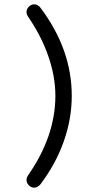

<svg xmlns="http://www.w3.org/2000/svg" viewBox="-20 -770 462 891"><path d="M237 -326Q237 -414 204.5 -508.5Q172 -603 110 -693Q103 -704 103 -714Q103 -728 114 -739Q125 -750 139 -750Q147 -750 155 -745.5Q163 -741 167 -735Q313 -542 313 -325Q313 -219 276 -114Q239 -9 167 86Q162 92 154.5 96.5Q147 101 139 101Q125 101 114 90Q103 79 103 65Q103 55 110 44Q237 -138 237 -326Z"/></svg>

Font: Tsukimi Rounded Medium
Style: Regular
Weight: 500
Designer: Takashi Funayama
Foundry: Takashi Funayama
Version: Version 1.032; ttfautohint (v1.8.3)